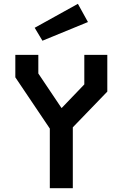

<svg xmlns="http://www.w3.org/2000/svg" viewBox="-20 -982 640 1002"><path d="M420 -695.5H540V-504L360 -317.5V0H240V-311L60 -578.5V-695.5H180V-598.5L300.5 -419H302.5L420 -541.5ZM386.5 -962 161 -837 201.5 -769.5 439 -867Z"/></svg>

Font: Kode Mono
Style: Regular
Weight: 400
Monospace: yes
Designer: Isa Ozler
Foundry: Kadena LLC
Version: Version 1.000;gftools[0.9.28]